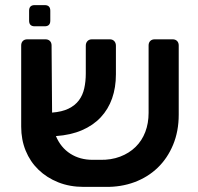

<svg xmlns="http://www.w3.org/2000/svg" viewBox="-20 -725 777 752"><path d="M116 -622Q94 -622 94 -644V-683Q94 -705 116 -705H155Q177 -705 177 -683V-644Q177 -622 155 -622ZM371 -99Q415 -98 450.5 -111.5Q486 -125 511 -149.5Q536 -174 549 -208Q562 -242 562 -283V-547Q562 -558 568.5 -564.5Q575 -571 586 -571H656Q667 -571 673.5 -564.5Q680 -558 680 -547V-276Q680 -211 658 -158Q636 -105 597.5 -68Q559 -31 506.5 -11.5Q454 8 392 7H308Q253 7 208 -11Q163 -29 130.5 -60.5Q98 -92 80.5 -135Q63 -178 63 -229V-547Q63 -558 69.5 -564.5Q76 -571 87 -571H158Q169 -571 175.5 -564.5Q182 -558 182 -547L184 -284Q223 -287 248.5 -299.5Q274 -312 289 -332Q304 -352 310 -379Q316 -406 316 -437V-546Q316 -557 322.5 -564Q329 -571 340 -571H410Q421 -571 427.5 -564Q434 -557 434 -546V-434Q434 -382 419 -339.5Q404 -297 374.5 -265.5Q345 -234 301 -215Q257 -196 199 -192Q218 -147 255.5 -123Q293 -99 343 -99Z"/></svg>

Font: Fz Rubik Med
Style: Regular
Weight: 500
Designer: Hubert and Fischer
Foundry: Hubert and Fischer
Version: Vit hóa bi FontZin.com